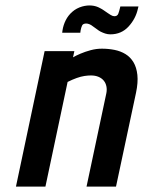

<svg xmlns="http://www.w3.org/2000/svg" viewBox="-20 -689 532 710"><path d="M425 -665 423 -657Q421 -648 417.5 -638.5Q414 -629 403 -629Q397 -629 389.5 -633.5Q382 -638 378 -641Q369 -647 363.5 -651Q358 -655 350 -659Q336 -667 319 -668.5Q302 -670 284 -665Q263 -659 247.5 -645.5Q232 -632 223 -614Q214 -596 211 -576L210 -568H277L278 -576Q280 -587 283.5 -594.5Q287 -602 299 -602Q304 -602 310.5 -599.5Q317 -597 323 -592Q328 -589 337 -582Q346 -575 352 -572Q360 -568 369 -565Q378 -562 388 -562Q429 -562 455.5 -591Q482 -620 490 -657L492 -665ZM373 -343 300 1H409L483 -346Q491 -384 488 -412Q485 -440 473.5 -459Q462 -478 444 -489Q426 -500 403.5 -504.5Q381 -509 357 -509Q336 -509 315.5 -503.5Q295 -498 277.5 -490.5Q260 -483 250 -477L255 -500H145L39 1H148L230 -386Q248 -395 263.5 -400.5Q279 -406 292 -408Q305 -410 316 -410Q332 -410 344 -405Q356 -400 363.5 -391Q371 -382 373.5 -369.5Q376 -357 373 -343Z"/></svg>

Font: Advent Pro
Style: Bold Italic
Weight: 700
Italic angle: -12°
Designer: VivaRado, Andreas Kalpakidis
Foundry: VivaRado, Andreas Kalpakidis
Version: Version 3.000